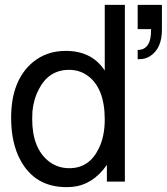

<svg xmlns="http://www.w3.org/2000/svg" viewBox="-20 -749 688 792"><path d="M495.1 -729V0H420.9V-68.8Q362.8 14.2 276.9 22Q266.1 22.9 253.9 22.9Q124 22.9 64 -88.9Q25.9 -159.2 25.9 -263.2Q25.9 -417 115.2 -492.2Q171.9 -539.1 251 -539.1Q358.9 -539.1 412.1 -458V-729ZM265.1 -460.9Q180.2 -460.9 139.2 -378.9Q119.1 -340.8 113.8 -290Q112.8 -274.9 112.8 -257.8Q112.8 -136.2 183.1 -82Q219.2 -55.2 266.1 -55.2Q348.1 -55.2 387.2 -136.2Q412.1 -186 412.1 -255.9Q412.1 -387.2 339.8 -438Q307.1 -460.9 265.1 -460.9ZM547.9 -729H647.9V-626Q647.9 -549.8 600.1 -518.1Q580.1 -504.9 556.2 -504.9H547.9V-543Q605 -543 603 -628.9H547.9Z"/></svg>

Font: SolaimanLipi
Style: Normal
Weight: 400
Designer: Solaiman Karim
Foundry: Al Mamun Sumon
Version: Version 2.000